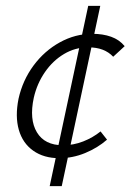

<svg xmlns="http://www.w3.org/2000/svg" viewBox="-20 -533 444 653"><path d="M182 5Q129 5 93 -20.5Q57 -46 44 -91.5Q31 -137 43 -197Q57 -260 94 -310Q131 -360 183.5 -389Q236 -418 294 -418Q330 -418 358 -408Q386 -398 404 -376L365 -340Q350 -356 329 -364Q308 -372 280 -372Q236 -372 198 -349.5Q160 -327 133 -288Q106 -249 95 -201Q79 -127 105.5 -83Q132 -39 194 -39Q230 -39 263 -52Q296 -65 322 -86L344 -58Q312 -30 269.5 -12.5Q227 5 182 5ZM149 100 280 -513H321L190 100Z"/></svg>

Font: Ysabeau Office Light
Style: Italic
Weight: 300
Italic angle: -12°
Designer: Christian Thalmann (Catharsis Fonts)
Version: Version 2.001;gftools[0.9.30]; featfreeze: tnum,lnum,ss02